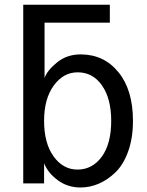

<svg xmlns="http://www.w3.org/2000/svg" viewBox="-20 -790 633 827"><path d="M169.9 -269.5Q169.9 -172.9 210.9 -116.2Q252 -59.6 313.5 -59.6Q377.9 -59.6 418.5 -115.2Q459 -170.9 459 -269.5Q459 -365.2 419.4 -421.9Q379.9 -478.5 314.5 -478.5Q252.9 -478.5 211.4 -421.4Q169.9 -364.3 169.9 -269.5ZM80.1 0V-769.5H453.1V-692.4H171.9V-454.1Q183.6 -487.3 226.1 -521.5Q268.6 -555.7 327.1 -555.7Q427.7 -555.7 490.2 -479Q552.7 -402.3 552.7 -269.5Q552.7 -195.3 532.2 -138.2Q511.7 -81.1 478 -48.3Q444.3 -15.6 405.8 1Q367.2 17.6 327.1 17.6Q271.5 17.6 229 -13.7Q186.5 -44.9 169.9 -86.9V0Z"/></svg>

Font: Gothic A1 Medium
Style: Regular
Weight: 500
Designer: HanYang I&C Co.,Ltd.
Foundry: HanYang I&C Co.,Ltd.
Version: Version 2.50